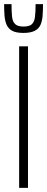

<svg xmlns="http://www.w3.org/2000/svg" viewBox="-24 -913 229 933"><path d="M69 0V-688H112V0ZM90 -753Q55 -753 36 -763Q17 -773 8.5 -792Q0 -811 -2 -836.5Q-4 -862 -4 -893H32Q32 -857 34.5 -832.5Q37 -808 49.5 -796Q62 -784 90 -784Q119 -784 131 -795.5Q143 -807 146 -831.5Q149 -856 149 -893H185Q185 -862 183 -836.5Q181 -811 173 -792.5Q165 -774 145 -763.5Q125 -753 90 -753Z"/></svg>

Font: Saira ExtraCondensed ExtraLight
Style: Regular
Weight: 250
Width: 2
Designer: Hector Gatti with collaboration of the Omnibus-Type team
Foundry: Omnibus-Type
Version: Version 1.101